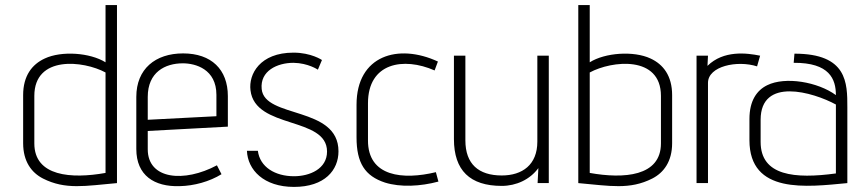

<svg xmlns="http://www.w3.org/2000/svg" viewBox="-20 -720 3388 755"><path d="M395 -700V-475C334 -513 222 -521 156 -490C106 -467 71 -422 71 -346V-157C71 -85 104 -41 149 -18C238 27 315 11 440 0V-700ZM395 -40C261 -16 115 -26 115 -156V-343C115 -503 308 -482 395 -435Z M516 -134C516 -30 587 15 686 12C743 11 804 -6 851 -35L833 -70C704 -1 561 -14 561 -133V-205L876 -222V-342C876 -447 811 -510 700 -510C591 -510 516 -449 516 -339ZM561 -339C561 -436 629 -471 699 -471C749 -471 831 -448 831 -347V-263L561 -249Z M1246 -484C1246 -484 1204 -513 1134 -513C1002 -513 957 -428 965 -365C983 -211 1266 -263 1266 -124C1266 -56 1198 -27 1136 -27C1062 -27 1002 -63 994 -127H951C954 -52 1017 15 1136 15C1257 15 1311 -51 1311 -125C1311 -304 1020 -253 1009 -370C1002 -441 1070 -473 1134 -473C1192 -472 1230 -446 1230 -446Z M1427 -314C1427 -473 1566 -497 1689 -443L1702 -478C1547 -550 1382 -503 1382 -308V-180C1382 -79 1415 -28 1494 -2C1555 17 1633 13 1704 -6L1694 -43C1566 -12 1426 -24 1427 -169Z M1765 -501V-173C1765 -50 1828 11 1953 11C2010 11 2064 -14 2097 -59L2094 0H2138V-501H2093V-163C2093 -72 2034 -30 1953 -30C1862 -30 1810 -75 1810 -168V-501Z M2254 -700V0C2379 11 2456 27 2545 -18C2590 -41 2623 -85 2623 -157V-346C2623 -422 2588 -467 2538 -490C2472 -521 2359 -513 2299 -475V-700ZM2299 -435C2386 -482 2579 -503 2579 -343V-156C2579 -26 2433 -16 2299 -40Z M2719 -501V0H2764V-394C2764 -460 2879 -484 2957 -459L2969 -501C2916 -512 2825 -523 2762 -461L2764 -501Z M3101 -473C3242 -474 3267 -409 3267 -346C3196 -398 3068 -420 2997 -385C2956 -365 2927 -324 2927 -252V-169C2927 45 3153 15 3312 0V-298C3312 -394 3312 -509 3104 -509ZM2971 -249C2971 -418 3177 -358 3267 -309V-38C3106 -16 2971 -28 2971 -162Z"/></svg>

Font: Advent Pro
Style: Light
Weight: 300
Designer: Andreas Kalpakidis
Foundry: Andreas Kalpakidis
Version: Version 2.002 2007